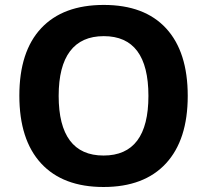

<svg xmlns="http://www.w3.org/2000/svg" viewBox="-20 -745 836 775"><path d="M737.8 -357.9Q737.8 -180.7 649.9 -85.4Q562 9.8 397.9 9.8Q233.9 9.8 146 -85.4Q58.1 -180.7 58.1 -358.9Q58.1 -537.1 146.2 -631.1Q234.4 -725.1 398.9 -725.1Q563.5 -725.1 650.6 -630.4Q737.8 -535.6 737.8 -357.9ZM216.8 -357.9Q216.8 -238.3 262.2 -177.7Q307.6 -117.2 397.9 -117.2Q579.1 -117.2 579.1 -357.9Q579.1 -599.1 398.9 -599.1Q308.6 -599.1 262.7 -538.3Q216.8 -477.5 216.8 -357.9Z"/></svg>

Font: Sahel FD
Style: Bold-FD
Weight: 700
Foundry: Saber Rastikerdar (saber.rastikerdar@gmail.com)
Version: Version 3.3.0